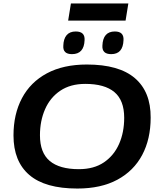

<svg xmlns="http://www.w3.org/2000/svg" viewBox="-20 -1082 924 1110"><path d="M427 8Q241 8 149.5 -70.5Q58 -149 58 -299Q58 -422 107 -514.5Q156 -607 251 -658Q346 -709 482 -709Q668 -709 760 -630Q852 -551 851 -402Q851 -278 802 -186Q753 -94 658.5 -43Q564 8 427 8ZM436 -104Q523 -104 581 -143.5Q639 -183 668.5 -250Q698 -317 698 -401Q698 -502 641.5 -549.5Q585 -597 473 -597Q387 -597 328.5 -557.5Q270 -518 240.5 -450.5Q211 -383 211 -300Q211 -199 267.5 -151.5Q324 -104 436 -104ZM623 -769Q569 -769 572 -818Q575 -900 644 -900Q697 -900 694 -850Q691 -769 623 -769ZM396 -769Q343 -769 346 -817Q347 -857 365 -878.5Q383 -900 418 -900Q472 -900 469 -850Q466 -769 396 -769ZM374 -963 390 -1062H722L706 -963Z"/></svg>

Font: Georama Extended SemiBold
Style: Italic
Weight: 600
Width: 7
Italic angle: -9°
Designer: Jean-Baptiste Levee
Foundry: Production Type
Version: Version 1.000